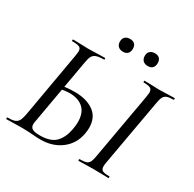

<svg xmlns="http://www.w3.org/2000/svg" viewBox="-173 -985 1183 1172"><g transform="rotate(30 419.0 -399.0)"><path d="M195 1Q182 0 163.5 -1Q145 -2 123 -2L57 -1Q41 0 12 0Q8 0 8 -6Q8 -12 12 -12Q45 -12 61.5 -18Q78 -24 86.5 -38.5Q95 -53 101 -83L182 -546Q186 -572 186 -578Q186 -599 172.5 -606Q159 -613 122 -613Q118 -613 118 -619Q118 -625 122 -625L168 -624Q206 -622 227 -622Q258 -622 300 -624L345 -625Q348 -625 348 -619Q348 -613 345 -613Q310 -613 292 -606.5Q274 -600 265.5 -585Q257 -570 252 -539L171 -79Q168 -67 168 -56Q168 -35 183 -25.5Q198 -16 236 -16Q311 -16 345.5 -50.5Q380 -85 392 -147Q398 -177 398 -202Q398 -267 363 -299Q328 -331 266 -331Q242 -331 184 -321V-342Q235 -353 290 -353Q373 -353 424 -316.5Q475 -280 475 -207Q475 -184 471 -164Q457 -87 397.5 -41.5Q338 4 252 4Q228 4 195 1ZM520 -12Q551 -12 565.5 -17Q580 -22 587.5 -36Q595 -50 600 -81L682 -544Q686 -570 686 -576Q686 -598 672.5 -605.5Q659 -613 625 -613Q622 -613 622 -619Q622 -625 625 -625L668 -624Q706 -622 728 -622Q756 -622 794 -624L835 -625Q838 -625 838 -619Q838 -613 835 -613Q805 -613 789.5 -607Q774 -601 766.5 -586.5Q759 -572 754 -542L672 -81Q668 -62 668 -48Q668 -26 681 -19Q694 -12 730 -12Q732 -12 732 -6Q732 0 730 0Q704 0 688 -1L624 -2L564 -1Q548 0 520 0Q517 0 517 -6Q517 -12 520 -12ZM374 -758Q374 -779 386.5 -790.5Q399 -802 421 -802Q442 -802 453.5 -790.5Q465 -779 465 -758Q465 -736 453.5 -724Q442 -712 421 -712Q399 -712 386.5 -724Q374 -736 374 -758ZM549 -758Q549 -779 561.5 -790.5Q574 -802 596 -802Q617 -802 628.5 -790.5Q640 -779 640 -758Q640 -736 628.5 -724Q617 -712 596 -712Q574 -712 561.5 -724Q549 -736 549 -758Z"/></g></svg>

Font: Cormorant Infant Medium
Style: Italic
Weight: 500
Italic angle: -10°
Designer: Christian Thalmann (Catharsis Fonts)
Foundry: Catharsis Fonts
Version: Version 4.000